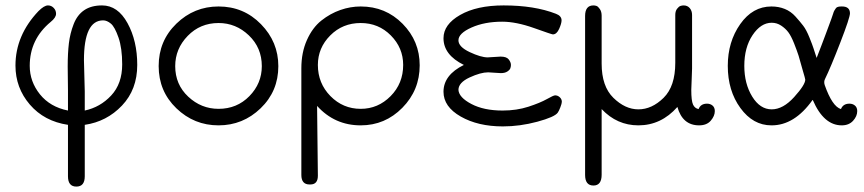

<svg xmlns="http://www.w3.org/2000/svg" viewBox="-20 -459 3189 709"><path d="M37.1 -216.8Q37.1 -328.6 122.1 -418Q143.1 -439 157.2 -439Q169.4 -439 178.2 -429.9Q187 -420.9 187 -408.2Q187 -394 167 -377.9Q89.8 -314 89.8 -215.8Q89.8 -157.7 127.4 -110.8Q165 -64 231 -50.8V-125Q231 -140.1 230.5 -169.2Q230 -198.2 230 -212.9Q230 -262.7 234.4 -299.3Q238.8 -335.9 252 -369.9Q265.1 -403.8 291 -421.4Q316.9 -439 356.9 -439Q415 -439 450.9 -373.5Q486.8 -308.1 486.8 -219.2Q486.8 -128.4 430.4 -69.1Q374 -9.8 293 2V191.9Q293 230 262 230Q231 230 231 191.9V2Q143.1 -11.2 90.1 -73Q37.1 -134.8 37.1 -216.8ZM290 -236.8Q290 -216.8 291.5 -178.5Q293 -140.1 293 -121.1V-50.8Q350.1 -63 390.6 -106.4Q431.2 -149.9 431.2 -221.2Q431.2 -281.2 417.5 -320.6Q403.8 -359.9 389.4 -371.8Q375 -383.8 360.8 -383.8Q290 -383.8 290 -236.8Z M787.1 -435.1Q879.9 -435.1 943.8 -369.6Q1007.8 -304.2 1007.8 -214.8Q1007.8 -122.1 942.4 -59.1Q877 3.9 786.9 3.9Q696.8 3.9 631.3 -59.1Q565.9 -122.1 565.9 -215.1Q565.9 -308.1 631.3 -371.6Q696.8 -435.1 787.1 -435.1ZM627 -214.8Q627 -147 675 -102.1Q723.1 -57.1 787.1 -57.1Q855 -57.1 900.9 -104Q946.8 -150.9 946.8 -214.8Q946.8 -282.7 898.9 -328.4Q851.1 -374 787.1 -374Q719.2 -374 673.1 -326.4Q627 -278.8 627 -214.8Z M1092.8 187V-207Q1092.8 -265.1 1113.3 -311Q1133.8 -356.9 1166.7 -383.1Q1199.7 -409.2 1236.8 -422.1Q1273.9 -435.1 1312 -435.1Q1403.8 -435.1 1466.8 -371.1Q1529.8 -307.1 1529.8 -217.8Q1529.8 -126 1465.8 -61Q1401.9 3.9 1312 3.9Q1215.8 3.9 1150.9 -67.9L1153.8 189.9Q1153.8 222.2 1126 222.2H1123Q1092.8 222.2 1092.8 187ZM1153.8 -219.2Q1153.8 -151.4 1200.2 -104.2Q1246.6 -57.1 1312 -57.1Q1376 -57.1 1422.4 -104Q1468.8 -150.9 1468.8 -219.2Q1468.8 -282.2 1423.3 -328.1Q1377.9 -374 1312 -374Q1245.1 -374 1199.5 -328.1Q1153.8 -282.2 1153.8 -219.2Z M1617.7 -120.1Q1617.7 -182.1 1692.9 -219.2Q1617.7 -256.3 1617.7 -317.9Q1617.7 -368.7 1679.2 -403.8Q1740.7 -439 1839.8 -439Q1953.6 -439 2032.7 -408.2Q2053.7 -400.4 2053.7 -383.8Q2053.7 -372.6 2044.7 -352.3Q2035.6 -332 2021.5 -332Q2017.6 -332 1951.7 -355.5Q1885.7 -378.9 1834.5 -378.9Q1769.5 -378.9 1721.2 -357.4Q1672.9 -335.9 1672.9 -310.1Q1672.9 -286.1 1714.4 -266.6Q1755.9 -247.1 1780.8 -247.1Q1786.6 -247.1 1803.7 -248.5Q1820.8 -250 1828.6 -250Q1850.6 -250 1858.6 -239.5Q1866.7 -229 1866.7 -219.2Q1866.7 -213.4 1864.7 -207.3Q1862.8 -201.2 1853.8 -195.1Q1844.7 -189 1829.6 -189Q1822.8 -189 1806.6 -190.4Q1790.5 -191.9 1782.7 -191.9Q1754.9 -191.9 1713.9 -172.9Q1672.9 -153.8 1672.9 -127Q1674.8 -99.1 1720.7 -75Q1766.6 -50.8 1835.9 -50.8Q1887.7 -50.8 1931.2 -64.9Q1974.6 -79.1 1999.3 -93Q2023.9 -106.9 2029.8 -106.9Q2039.6 -106.9 2047.1 -99.9Q2054.7 -92.8 2054.7 -83Q2054.7 -77.1 2049.3 -63Q2043.9 -48.8 2039.6 -43Q2028.3 -26.9 1964.1 -9.5Q1899.9 7.8 1836.9 7.8Q1745.1 7.8 1681.4 -28.6Q1617.7 -64.9 1617.7 -120.1Z M2140.6 187V-399.9Q2140.6 -439 2171.4 -439Q2177.2 -439 2182.9 -437Q2188.5 -435.1 2195.1 -425.5Q2201.7 -416 2201.7 -400.9V-224.1Q2201.7 -140.1 2245.1 -97.7Q2288.6 -55.2 2337.4 -55.2Q2387.2 -55.2 2430.4 -97.7Q2473.6 -140.1 2473.6 -227.1V-403.8Q2473.6 -418 2480.2 -426.5Q2486.8 -435.1 2492.7 -437Q2498.5 -439 2504.4 -439Q2518.6 -439 2527.1 -429Q2535.6 -418.9 2535.6 -403.8V-206.1Q2535.6 -192.9 2534.2 -166.5Q2532.7 -140.1 2532.7 -127Q2532.7 -86.9 2539.1 -73Q2545.4 -59.1 2559.6 -56.2Q2567.4 -76.2 2590.8 -76.2Q2603 -76.2 2611.3 -69.1Q2619.6 -62 2619.6 -48.8Q2619.6 -30.8 2604.7 -13.4Q2589.8 3.9 2561.5 3.9Q2500.5 3.9 2481.4 -64Q2421.4 3.9 2337.4 3.9Q2258.3 3.9 2201.7 -56.2V186Q2201.7 226.1 2171.4 226.1Q2140.6 226.1 2140.6 187Z M2667.5 -215.8Q2667.5 -304.7 2713.4 -369.9Q2759.3 -435.1 2828.6 -435.1Q2855.5 -435.1 2877.9 -426Q2900.4 -417 2917.5 -397.9Q2934.6 -378.9 2946 -364Q2957.5 -349.1 2969 -320.6Q2980.5 -292 2983.9 -281Q2987.3 -270 2995.6 -245.1Q3005.4 -270 3014.4 -293.9Q3023.4 -317.9 3029.5 -334Q3035.6 -350.1 3041 -365Q3046.4 -379.9 3050 -389.4Q3053.7 -398.9 3056.2 -407.5Q3058.6 -416 3061 -419.9Q3063.5 -423.8 3065.9 -427.5Q3068.4 -431.2 3071.5 -432.6Q3074.7 -434.1 3078.1 -434.6Q3081.5 -435.1 3086.4 -435.1H3089.4Q3118.2 -435.1 3118.7 -410.2Q3118.7 -394 3083 -302Q3047.4 -210 3026.4 -167Q3021.5 -157.2 3025.4 -145Q3053.2 -65.9 3085.4 -56.2Q3093.3 -76.2 3116.7 -76.2Q3128.9 -76.2 3137.2 -69.1Q3145.5 -62 3145.5 -48.8Q3145.5 -29.8 3130.1 -12.9Q3114.7 3.9 3088.4 3.9Q3021.5 3.9 2981.4 -89.8H2980.5Q2913.6 4.4 2828.6 3.9Q2760.7 3.9 2714.1 -60.1Q2667.5 -124 2667.5 -215.8ZM2728.5 -215.8Q2728.5 -149.9 2757.6 -102.5Q2786.6 -55.2 2829.6 -55.2Q2871.6 -55.2 2912.6 -100.6Q2953.6 -146 2953.6 -165Q2953.6 -168 2944.3 -199.2Q2934.6 -235.4 2929 -253.2Q2923.3 -271 2912.4 -298.6Q2901.4 -326.2 2890.9 -340.1Q2880.4 -354 2864.5 -364.5Q2848.6 -375 2829.6 -375Q2789.6 -375 2759 -329.3Q2728.5 -283.7 2728.5 -215.8Z"/></svg>

Font: CMU Typewriter Text
Style: Light
Weight: 200
Version: Version 0.7.0